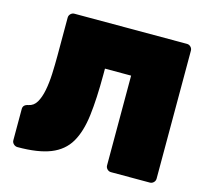

<svg xmlns="http://www.w3.org/2000/svg" viewBox="-101 -818 1015 936"><g transform="rotate(15 406.5 -350.0)"><path d="M535 0Q524 0 516 -8Q508 -16 508 -27V-480H376V-449Q376 -328 365.5 -242.5Q355 -157 323.5 -103.5Q292 -50 229.5 -25Q167 0 63 0Q52 0 43.5 -8Q35 -16 35 -27V-185Q35 -207 62 -212Q88 -217 102.5 -242Q117 -267 124.5 -305Q132 -343 134 -389Q136 -435 136 -481V-673Q136 -684 144 -692Q152 -700 163 -700H731Q742 -700 750 -692Q758 -684 758 -673V-27Q758 -16 750 -8Q742 0 731 0Z"/></g></svg>

Font: Rubik Light Black
Style: Regular
Weight: 900
Version: Version 2.104